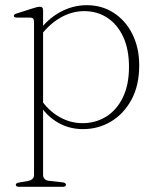

<svg xmlns="http://www.w3.org/2000/svg" viewBox="-20 -489 610 742"><path d="M146.5 -449V-377.5V-375.5V187Q146.5 196.5 152.8 202.8Q159 209 170.5 210L220 215.5Q227.5 216 231.2 218.5Q235 221 235 225Q235 228.5 231.8 230.8Q228.5 233 222 233H53.5Q47.5 233 44.2 230.8Q41 228.5 41 225Q41 221.5 44.8 219.2Q48.5 217 55.5 216L87.5 210.5Q98.5 208.5 105 202.8Q111.5 197 111.5 187.5V-405Q111.5 -413.5 108 -417.2Q104.5 -421 96 -421H47Q39.5 -421 36.5 -422.8Q33.5 -424.5 33.5 -427.5Q33.5 -430.5 36.2 -433Q39 -435.5 46 -437.5L109 -457.5Q118.5 -460.5 124.2 -461.8Q130 -463 134 -463Q140.5 -463 143.5 -459.8Q146.5 -456.5 146.5 -449ZM130 -342.5 126 -363.5Q162 -414.5 211.5 -441.8Q261 -469 315 -469Q374 -469 419.8 -439.2Q465.5 -409.5 491.8 -356.8Q518 -304 518 -236.5Q518 -159 488.2 -104Q458.5 -49 409.2 -19.5Q360 10 300.5 10Q241.5 10 193.8 -21.5Q146 -53 120 -108.5L125.5 -126Q153.5 -73 199.8 -43Q246 -13 299 -13Q349 -13 389.8 -38Q430.5 -63 454.5 -111.8Q478.5 -160.5 478.5 -230.5Q478.5 -299 456 -347Q433.5 -395 394.5 -420.5Q355.5 -446 305.5 -446Q256.5 -446 211.5 -419.5Q166.5 -393 130 -342.5Z"/></svg>

Font: Fraunces Thin
Style: Regular
Weight: 250
Version: Version 1.000;[b76b70a41]